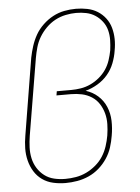

<svg xmlns="http://www.w3.org/2000/svg" viewBox="-53 -785 607 835"><g transform="rotate(-5 250.0 -367.5)"><path d="M200 8Q172 8 145.5 2Q119 -4 98 -19Q77 -34 63.5 -56Q50 -78 43.5 -104Q37 -130 37.5 -157.5Q38 -185 43 -213L98 -548Q103 -573 111 -598Q119 -623 132 -646Q145 -669 165.5 -688.5Q186 -708 209.5 -720.5Q233 -733 258.5 -738Q284 -743 310 -743Q335 -743 359.5 -738Q384 -733 404 -720.5Q424 -708 438.5 -689Q453 -670 459.5 -646.5Q466 -623 466.5 -598Q467 -573 462 -547Q458 -520 447.5 -493Q437 -466 418.5 -444Q400 -422 374 -406.5Q348 -391 321 -384Q351 -375 374 -354.5Q397 -334 409 -305.5Q421 -277 422 -244.5Q423 -212 417 -179Q413 -154 405 -129Q397 -104 382 -81.5Q367 -59 346.5 -41Q326 -23 301.5 -12Q277 -1 251 3.5Q225 8 200 8ZM200 -10Q223 -10 246.5 -14Q270 -18 292 -28.5Q314 -39 333.5 -55.5Q353 -72 366 -92.5Q379 -113 386.5 -136Q394 -159 398 -182Q402 -207 402.5 -231.5Q403 -256 397 -278.5Q391 -301 378.5 -320.5Q366 -340 346.5 -352.5Q327 -365 304 -370Q281 -375 256 -375H193L196 -393H259Q280 -393 301.5 -396.5Q323 -400 343.5 -409.5Q364 -419 382 -434Q400 -449 412.5 -467.5Q425 -486 432 -507.5Q439 -529 443 -550Q446 -572 446.5 -594.5Q447 -617 441.5 -638Q436 -659 423 -676Q410 -693 392.5 -704.5Q375 -716 353.5 -720.5Q332 -725 309 -725Q287 -725 263 -720Q239 -715 217.5 -703.5Q196 -692 178 -674Q160 -656 147.5 -635Q135 -614 128.5 -591Q122 -568 118 -545L62 -210Q58 -185 57 -160.5Q56 -136 61 -112.5Q66 -89 78.5 -69Q91 -49 109.5 -35Q128 -21 151.5 -15.5Q175 -10 200 -10Z"/></g></svg>

Font: Iosevka Thin
Style: Italic
Weight: 100
Italic angle: -9°
Monospace: yes
Designer: Belleve Invis
Foundry: Belleve Invis
Version: Version 32.5.0; ttfautohint (v1.8.4)